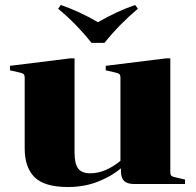

<svg xmlns="http://www.w3.org/2000/svg" viewBox="-20 -738 786 770"><path d="M213 -703 224 -718Q297 -693 373 -649Q449 -693 522 -718L533 -703Q458 -640 399 -566H347Q285 -644 213 -703ZM439 -448 404 -456V-474L646 -504H663V-48Q663 -37 667.5 -33Q672 -29 687 -26L722 -18V0H519Q490 0 477.5 -12.5Q465 -25 465 -52V-63Q429 -32 374 -10Q319 12 252 12Q159 12 119 -27Q79 -66 79 -144V-426Q79 -437 74.5 -441Q70 -445 55 -448L20 -456V-474L262 -504H279V-126Q279 -81 293.5 -62Q308 -43 342 -43Q402 -43 463 -93V-426Q463 -437 458.5 -441Q454 -445 439 -448Z"/></svg>

Font: Chonburi
Style: Regular
Weight: 400
Designer: Thanarat Vachiruckul and Stawix Ruecha
Foundry: Cadson Demak & Katatrad
Version: Version 1.000